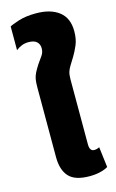

<svg xmlns="http://www.w3.org/2000/svg" viewBox="-130 -901 584 963"><g transform="rotate(-15 162.0 -419.5)"><path d="M211 10Q135 10 103.5 -25Q72 -60 72 -126V-489Q72 -515 75 -531Q78 -547 85.5 -562Q93 -577 107 -599Q120 -618 132 -634.5Q144 -651 144 -672Q144 -693 130.5 -706Q117 -719 87 -719Q68 -719 52 -712.5Q36 -706 22 -695V-818Q33 -825 70.5 -837Q108 -849 161 -849Q237 -849 280.5 -815Q324 -781 324 -713Q324 -672 311.5 -642.5Q299 -613 285 -590Q272 -568 262.5 -553.5Q253 -539 248 -524Q243 -509 243 -484V-147Q243 -111 267 -111Q280 -111 294 -118L307 -12Q291 -2 266 4Q241 10 211 10Z"/></g></svg>

Font: Noto Sans Thai Cond Blk
Style: Regular
Weight: 900
Width: 3
Designer: Monotype Design Team
Foundry: Monotype Imaging Inc.
Version: Version 2.002; ttfautohint (v1.8.4.7-5d5b)